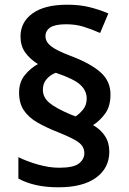

<svg xmlns="http://www.w3.org/2000/svg" viewBox="-20 -787 548 815"><path d="M61 -394Q61 -439 86 -469Q111 -499 141 -515Q106 -537 86.5 -565Q67 -593 67 -632Q67 -693 118 -730Q169 -767 265 -767Q319 -767 360.5 -756.5Q402 -746 440 -730L405 -647Q371 -662 336.5 -673Q302 -684 261 -684Q214 -684 193.5 -670.5Q173 -657 173 -633Q173 -610 196.5 -591Q220 -572 287 -547Q367 -516 408 -479Q449 -442 449 -386Q449 -336 426.5 -305Q404 -274 375 -256Q408 -237 426 -209Q444 -181 444 -143Q444 -74 388 -33Q332 8 228 8Q175 8 133 -1.5Q91 -11 58 -29V-120Q94 -102 141.5 -88.5Q189 -75 231 -75Q292 -75 315 -93Q338 -111 338 -137Q338 -153 329.5 -166.5Q321 -180 297 -193.5Q273 -207 226 -226Q175 -246 138 -267.5Q101 -289 81 -319Q61 -349 61 -394ZM162 -406Q162 -374 189 -351Q216 -328 282 -300L301 -293Q318 -304 333 -322.5Q348 -341 348 -369Q348 -402 321 -427Q294 -452 217 -478Q196 -471 179 -452.5Q162 -434 162 -406Z"/></svg>

Font: Noto Sans Lao UI SemBd
Style: Regular
Weight: 600
Designer: Monotype Design Team
Foundry: Monotype Imaging Inc.
Version: Version 2.000; ttfautohint (v1.8.4.7-5d5b)